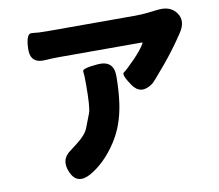

<svg xmlns="http://www.w3.org/2000/svg" viewBox="-87 -871 1174 1031"><g transform="rotate(-10 500.0 -355.0)"><path d="M325 42Q249 83 217 10Q184 -64 248 -106Q252 -109 284 -134Q332 -170 347 -206Q362 -245 377 -284Q388 -314 388 -441Q388 -493 385 -510Q382 -527 468 -534Q556 -541 556 -455Q556 -377 546 -306Q529 -189 474 -105Q409 -5 325 42ZM738 -380Q670 -331 627 -394Q584 -457 599 -466.5Q614 -476 664 -527Q709 -574 725 -604Q727 -608 722 -608H274Q233 -608 193 -605Q111 -600 115 -683Q118 -765 149.5 -760.5Q181 -756 233 -756H713Q752 -756 791 -761L835 -766Q905 -775 938 -729Q972 -682 930 -621Q879 -544 820 -473Q749 -388 738 -380Z"/></g></svg>

Font: Resource Han Rounded KR Heavy
Style: Regular
Weight: 900
Designer: Cyano Hao (round all glyphs); Ryoko NISHIZUKA 西塚涼子 (kana, bopomofo & ideographs); Paul D. Hunt (Latin, Greek & Cyrillic)
Foundry: Cyano Hao
Version: 0.990